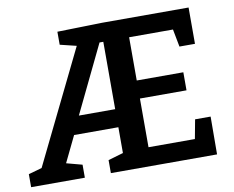

<svg xmlns="http://www.w3.org/2000/svg" viewBox="-77 -802 1097 901"><g transform="rotate(-10 471.5 -351.0)"><path d="M797 -89 814 -180H888L887 0H381V-62L453 -83V-206H242L182 -82L257 -62V0H1V-62L65 -80L327 -616L249 -635V-697L463 -702H875V-529H801L785 -613H576V-407H798V-321H576V-89ZM435 -613 280 -292H453V-613Z"/></g></svg>

Font: Bitter Pro SemiBold
Style: Regular
Weight: 600
Designer: Sol Matas, and Bitter project Authors
Foundry: Sol Matas
Version: Version 1.010